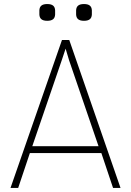

<svg xmlns="http://www.w3.org/2000/svg" viewBox="-20 -931 650 951"><path d="M32 0H70L128 -173H482L540 0H577L323 -733H287ZM140 -207 286 -633 305 -690 322 -633 468 -207ZM175 -859C176 -839 187 -828 214 -828C241 -828 252 -839 253 -859V-880C252 -900 241 -911 214 -911C187 -911 176 -900 175 -880ZM357 -859C358 -839 369 -828 396 -828C423 -828 434 -839 435 -859V-880C434 -900 423 -911 396 -911C369 -911 358 -900 357 -880Z"/></svg>

Font: Kreadon Extra Light
Style: Regular
Weight: 200
Designer: kohakuno
Foundry: StudioGnu
Version: Version 1.000;Glyphs 3.1.2 (3151)